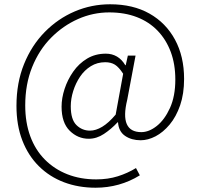

<svg xmlns="http://www.w3.org/2000/svg" viewBox="-20 -718 937 898"><path d="M427 160Q347 160 279.5 134.5Q212 109 162 59.5Q112 10 84.5 -61Q57 -132 57 -223Q57 -331 92.5 -418.5Q128 -506 189.5 -568.5Q251 -631 329.5 -664.5Q408 -698 495 -698Q602 -698 679 -654.5Q756 -611 798.5 -532.5Q841 -454 841 -349Q841 -279 822.5 -225.5Q804 -172 773.5 -135.5Q743 -99 707.5 -80.5Q672 -62 638 -62Q595 -62 565 -82.5Q535 -103 532 -146H530Q500 -114 466 -91.5Q432 -69 395 -69Q344 -69 306 -106.5Q268 -144 268 -219Q268 -259 282 -302Q296 -345 322.5 -383Q349 -421 387.5 -444Q426 -467 475 -467Q504 -467 527 -453.5Q550 -440 566 -413H568L578 -458H614L575 -251Q538 -100 641 -100Q677 -100 713.5 -129Q750 -158 775 -213Q800 -268 800 -346Q800 -418 778.5 -475.5Q757 -533 717 -574.5Q677 -616 620 -638Q563 -660 491 -660Q415 -660 345 -629Q275 -598 219 -541.5Q163 -485 130.5 -404.5Q98 -324 98 -225Q98 -145 121.5 -81Q145 -17 189.5 28Q234 73 295 97Q356 121 430 121Q485 121 531 106.5Q577 92 616 68L634 102Q587 131 535 145.5Q483 160 427 160ZM401 -107Q428 -107 458 -125Q488 -143 521 -182L556 -373Q536 -404 517.5 -415.5Q499 -427 472 -427Q435 -427 405 -408.5Q375 -390 354.5 -359.5Q334 -329 322.5 -292.5Q311 -256 311 -221Q311 -159 337.5 -133Q364 -107 401 -107Z"/></svg>

Font: Noto Sans SC Thin ExtraLight
Style: Regular
Weight: 250
Version: Version 2.004-H2;hotconv 1.0.118;makeotfexe 2.5.65603